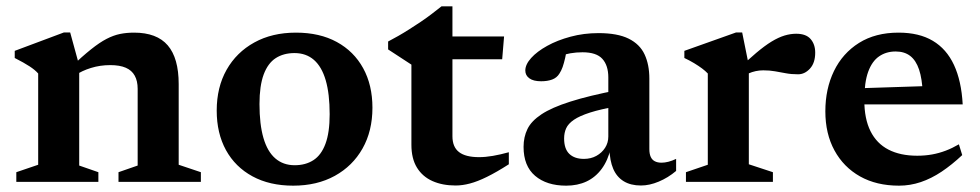

<svg xmlns="http://www.w3.org/2000/svg" viewBox="-20 -574 3094 606"><path d="M230 -367.5V-51.5L290.5 -30.5V0H31.5V-30.5L100.5 -54V-342Q91 -353 73.5 -364.5Q56 -376 26.5 -391V-413.5L181.5 -471.5H201.5ZM354 -30.5 414.5 -51.5V-293.5Q414.5 -318.5 405.2 -335.2Q396 -352 377 -360.2Q358 -368.5 328 -368.5Q296 -368.5 267 -359.5Q238 -350.5 219 -337L203 -361.5Q240 -396.5 267.2 -418.2Q294.5 -440 316.2 -451.2Q338 -462.5 358.8 -466.8Q379.5 -471 403 -471Q475 -471 509.5 -430.8Q544 -390.5 544 -308.5V-54L614 -30.5V0H354Z M910 -52.5Q944.5 -52.5 969.2 -68.5Q994 -84.5 1007.2 -120Q1020.5 -155.5 1020.5 -213.5Q1020.5 -278 1008 -320.8Q995.5 -363.5 970.8 -385Q946 -406.5 909.5 -406.5Q875 -406.5 850.2 -390.5Q825.5 -374.5 812.2 -338.8Q799 -303 799 -245.5Q799 -181.5 811.5 -138.5Q824 -95.5 849 -74Q874 -52.5 910 -52.5ZM905.5 12Q831 12 776.8 -17.5Q722.5 -47 693.2 -100.2Q664 -153.5 664 -225Q664 -298.5 695.2 -353.8Q726.5 -409 782.8 -440Q839 -471 914 -471Q989 -471 1043 -441.5Q1097 -412 1126.2 -358.8Q1155.5 -305.5 1155.5 -234Q1155.5 -160.5 1124.2 -105.2Q1093 -50 1036.8 -19Q980.5 12 905.5 12Z M1408 -144Q1408 -110 1428.8 -94Q1449.5 -78 1492 -78Q1512 -78 1535.5 -82Q1559 -86 1586 -93.5V-55.5Q1547 -30.5 1517 -15.8Q1487 -1 1463.2 5.2Q1439.5 11.5 1418 11.5Q1376.5 11.5 1345 -2.5Q1313.5 -16.5 1296 -45Q1278.5 -73.5 1278.5 -117V-370L1205 -418V-443Q1220.5 -451 1237.5 -460.8Q1254.5 -470.5 1272.2 -481.8Q1290 -493 1307.8 -505Q1325.5 -517 1342 -529.5Q1358.5 -542 1373.5 -554H1408V-445.5ZM1355.5 -387 1356.5 -459H1571L1565 -387Z M1931.5 -290 1930 -239Q1876 -229.5 1842.5 -218.8Q1809 -208 1791.2 -195.8Q1773.5 -183.5 1767 -169.2Q1760.5 -155 1760.5 -137Q1760.5 -104 1777 -88.2Q1793.5 -72.5 1823 -72.5Q1845 -72.5 1862.2 -82Q1879.5 -91.5 1889.8 -107.5Q1900 -123.5 1900 -143V-329.5Q1900 -367.5 1881.2 -388.2Q1862.5 -409 1818.5 -409Q1798.5 -409 1780.2 -405.8Q1762 -402.5 1746.5 -397L1771 -430.5Q1767.5 -408 1763.8 -391.2Q1760 -374.5 1755.8 -362.5Q1751.5 -350.5 1745.5 -341.5Q1737.5 -328.5 1722.8 -323Q1708 -317.5 1688 -317.5Q1663.5 -317.5 1650.8 -326.8Q1638 -336 1638 -351.5Q1638 -370.5 1656.5 -391Q1675 -411.5 1707 -429.2Q1739 -447 1780.8 -458.2Q1822.5 -469.5 1869 -469.5Q1929 -469.5 1964.2 -452Q1999.5 -434.5 2014.5 -402.2Q2029.5 -370 2029.5 -326V-103.5Q2029.5 -88.5 2033.8 -79Q2038 -69.5 2046.8 -65Q2055.5 -60.5 2068 -60.5Q2078 -60.5 2089.8 -63.5Q2101.5 -66.5 2114 -72.5V-34.5Q2088.5 -13 2059.2 -0.8Q2030 11.5 2003 11.5Q1970.5 11.5 1948.5 -2Q1926.5 -15.5 1915.5 -41.2Q1904.5 -67 1903.5 -104.5L1908 -107.5Q1899 -68 1879.2 -41.2Q1859.5 -14.5 1831.2 -1.2Q1803 12 1767 12Q1705.5 12 1669 -19Q1632.5 -50 1632.5 -110.5Q1632.5 -141.5 1644.8 -166.8Q1657 -192 1689 -213.2Q1721 -234.5 1779.8 -253.2Q1838.5 -272 1931.5 -290Z M2493 -467.5Q2524 -467.5 2538.5 -450.8Q2553 -434 2553 -408Q2553 -375.5 2536.5 -357.5Q2520 -339.5 2499 -339.5Q2477.5 -339.5 2460.2 -342.8Q2443 -346 2426 -349Q2409 -352 2389 -352Q2377 -352 2365.2 -349.5Q2353.5 -347 2342.2 -342Q2331 -337 2319.5 -328.5L2306.5 -352Q2340.5 -385 2367 -407.2Q2393.5 -429.5 2415.2 -442.8Q2437 -456 2456 -461.8Q2475 -467.5 2493 -467.5ZM2343.5 -367.5V-55.5L2419.5 -30.5V0H2145V-30.5L2214 -54V-342Q2206.5 -350 2195.8 -358Q2185 -366 2171 -374.5Q2157 -383 2140 -391V-413.5L2303 -471.5H2322.5Z M2816 -471Q2881 -471 2924.2 -445.2Q2967.5 -419.5 2991 -369Q3014.5 -318.5 3018.5 -244.5H2678.5V-295L2940.5 -303.5L2892.5 -279.5Q2890.5 -325.5 2880.8 -354.5Q2871 -383.5 2852.8 -397.5Q2834.5 -411.5 2807 -411.5Q2777 -411.5 2754.8 -396.2Q2732.5 -381 2720.2 -347.5Q2708 -314 2708 -258Q2708 -199 2727.5 -160Q2747 -121 2784.2 -101.8Q2821.5 -82.5 2875 -82.5Q2899.5 -82.5 2921.8 -86.5Q2944 -90.5 2965 -98.5Q2986 -106.5 3006.5 -118.5L3017 -84.5Q2984.5 -54 2952 -32.2Q2919.5 -10.5 2886 0.8Q2852.5 12 2817.5 12Q2746.5 12 2694.5 -17.2Q2642.5 -46.5 2613.8 -99.2Q2585 -152 2585 -222.5Q2585 -293.5 2612.2 -349.8Q2639.5 -406 2691.2 -438.5Q2743 -471 2816 -471Z"/></svg>

Font: Newsreader SemiBold
Style: Regular
Weight: 600
Designer: Hugues Gentile
Foundry: Production Type
Version: Version 1.003